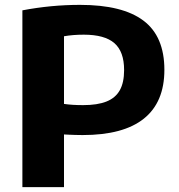

<svg xmlns="http://www.w3.org/2000/svg" viewBox="-20 -769 736 789"><path d="M72 -726.5Q190 -749 309 -749Q483.5 -749 569.5 -684.2Q655.5 -619.5 655.5 -482Q655.5 -349 571.2 -281.5Q487 -214 319.5 -214Q306.5 -214 289 -214.5Q271.5 -215 262.5 -215.5L243 -216.5V0H72ZM490 -481Q490 -557 450 -591.8Q410 -626.5 324.5 -626.5Q280 -626.5 243 -620V-342Q276 -337 321.5 -337Q380.5 -337 417.5 -351.8Q454.5 -366.5 472.2 -398Q490 -429.5 490 -481Z"/></svg>

Font: Encode Sans Semi Expanded
Style: Bold
Weight: 700
Width: 6
Designer: Multiple Designers
Foundry: Impallari Type
Version: Version 2.000